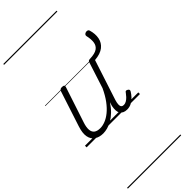

<svg xmlns="http://www.w3.org/2000/svg" viewBox="-454 -1077 1645 1645"><g transform="rotate(-45 368.0 -255.0)"><path d="M186 17Q139 17 107 -4.5Q75 -26 67 -68.5Q59 -111 80 -175L184 -494Q189 -506 195.5 -510.5Q202 -515 215 -515Q232 -515 238 -509Q244 -503 240 -491L133 -167Q119 -125 121 -94.5Q123 -64 142.5 -48.5Q162 -33 200 -33Q228 -33 260.5 -45.5Q293 -58 327 -85.5Q361 -113 393.5 -156.5Q426 -200 455 -262L530 -495Q534 -508 540 -512Q546 -516 559 -516Q618 -518 646 -537.5Q674 -557 679 -592.5Q684 -628 673 -675Q671 -686 677.5 -693Q684 -700 694 -702.5Q704 -705 713.5 -702Q723 -699 726 -689Q742 -635 733 -589Q724 -543 687 -513.5Q650 -484 580 -478L461 -113Q453 -87 452 -68Q451 -49 459 -40Q467 -31 483 -31Q499 -31 515 -40.5Q531 -50 544.5 -64.5Q558 -79 568 -93Q572 -101 579 -104Q586 -107 597 -100Q608 -94 609 -86.5Q610 -79 605 -71Q593 -51 574.5 -31Q556 -11 531 3Q506 17 476 17Q452 17 435.5 9Q419 1 410 -13.5Q401 -28 400 -49Q399 -70 404 -97L415 -132Q387 -90 357 -61Q327 -32 296.5 -15Q266 2 238 9.5Q210 17 186 17ZM0 490H646V500H0ZM0 -20H646V0H0ZM0 -505H646V-500H0ZM0 -1010H646V-1000H0Z"/></g></svg>

Font: Playwrite BE VLG Guides
Style: Regular
Weight: 400
Designer: Veronika Burian, José Scaglione
Foundry: TypeTogether
Version: Version 1.003